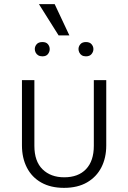

<svg xmlns="http://www.w3.org/2000/svg" viewBox="-20 -887 620 927"><path d="M146 -500V-183Q146 -108 185.5 -69.5Q225 -31 290 -31Q358 -31 395.5 -70.5Q433 -110 433 -183V-500H493V-185Q493 -125 469.5 -79Q446 -33 400.5 -6.5Q355 20 289 20Q225 20 179.5 -5.5Q134 -31 110 -77.5Q86 -124 86 -185V-500ZM148 -650Q148 -663 157 -673.5Q166 -684 185 -684Q203 -684 211.5 -673.5Q220 -663 220 -650Q220 -637 211.5 -626Q203 -615 185 -615Q173 -615 164.5 -620Q156 -625 152 -633.5Q148 -642 148 -650ZM359 -650Q359 -663 368 -673.5Q377 -684 395 -684Q413 -684 422 -673.5Q431 -663 431 -650Q431 -637 422 -626Q413 -615 395 -615Q383 -615 375 -620Q367 -625 363 -633.5Q359 -642 359 -650ZM168 -867H244L315 -716H263Z"/></svg>

Font: Moderustic Light
Style: Regular
Weight: 300
Designer: Tural Alisoy
Foundry: TAFT Foundry
Version: Version 2.120